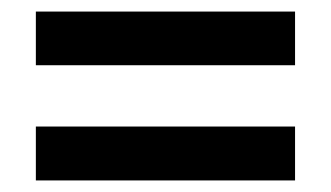

<svg xmlns="http://www.w3.org/2000/svg" viewBox="-20 -522 572 332"><path d="M490.2 -210H42V-303.2H490.2ZM490.2 -409.2H42V-502H490.2Z"/></svg>

Font: Creato Display
Style: Bold
Weight: 700
Version: Version 1.000